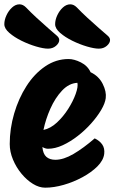

<svg xmlns="http://www.w3.org/2000/svg" viewBox="-39 -856 533 888"><path d="M170 12Q142 12 113.5 -5.5Q85 -23 60.5 -52.5Q36 -82 21 -118Q6 -154 6 -190Q6 -261 26.5 -331Q47 -401 83.5 -458Q120 -515 170 -549Q220 -583 278 -583Q304 -583 335 -567.5Q366 -552 380 -522Q418 -504 436 -468Q454 -432 450 -402Q447 -378 429 -347.5Q411 -317 383 -285.5Q355 -254 321 -227.5Q287 -201 251.5 -184.5Q216 -168 183 -168Q171 -168 157 -176Q160 -144 175.5 -130.5Q191 -117 217 -117Q255 -117 301 -144Q347 -171 399 -216Q422 -205 434 -187.5Q446 -170 443 -144Q439 -114 411.5 -86.5Q384 -59 342.5 -36.5Q301 -14 255.5 -1Q210 12 170 12ZM319 -473Q280 -471 248 -437Q216 -403 194 -353.5Q172 -304 162 -255Q195 -262 224.5 -289.5Q254 -317 276.5 -352.5Q299 -388 311 -421.5Q323 -455 319 -473ZM418 -631Q397 -631 363 -641Q329 -651 295.5 -667.5Q262 -684 239 -704Q216 -724 216 -744Q216 -764 226 -785.5Q236 -807 252 -821.5Q268 -836 286 -836Q302 -836 316 -822Q337 -800 364.5 -774.5Q392 -749 418 -726.5Q444 -704 460 -690Q470 -681 470 -671Q470 -657 455 -644Q440 -631 418 -631ZM183 -631Q162 -631 128 -641Q94 -651 60.5 -667.5Q27 -684 4 -704Q-19 -724 -19 -744Q-19 -764 -9 -785.5Q1 -807 17 -821.5Q33 -836 51 -836Q67 -836 81 -822Q102 -800 129.5 -774.5Q157 -749 183 -726.5Q209 -704 225 -690Q235 -681 235 -671Q235 -657 220 -644Q205 -631 183 -631Z"/></svg>

Font: Protest Riot
Style: Regular
Weight: 400
Designer: Octavio Pardo
Foundry: Ashler Design
Version: Version 2.005; ttfautohint (v1.8.4.7-5d5b)